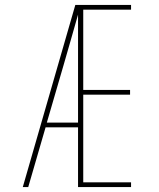

<svg xmlns="http://www.w3.org/2000/svg" viewBox="-20 -755 640 775"><path d="M72 0 284 -735H509V-716H316V-392H505V-373H316V-19H509V0H295V-241H164L94 0ZM169 -260H295V-696Q280 -644 265.5 -592.5Q251 -541 236 -490Z"/></svg>

Font: Iosevka SS04 Thin Extended
Style: Regular
Weight: 100
Width: 7
Monospace: yes
Designer: Belleve Invis
Foundry: Belleve Invis
Version: Version 19.0.0; ttfautohint (v1.8.4)